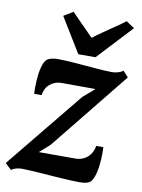

<svg xmlns="http://www.w3.org/2000/svg" viewBox="-99 -873 700 946"><g transform="rotate(10 251.5 -400.0)"><path d="M144.5 -782.2 191.4 -810.5 300.8 -699.7Q306.6 -704.6 318.8 -713.4Q331.1 -722.2 346.4 -732.9Q361.8 -743.7 378.9 -755.4Q396 -767.1 411.6 -777.8Q427.2 -788.6 439.2 -797.1Q451.2 -805.7 457 -810.5L498.5 -782.7L336.4 -608.9H250.5ZM306.2 -404.8 363.8 -454.6 194.8 -455.1Q176.3 -455.1 161.1 -449.2Q146 -443.4 134.5 -433.1Q123 -422.9 116.2 -408.9Q109.4 -395 107.4 -378.9H70.3Q69.3 -390.1 69.3 -406.5Q69.3 -422.9 70.3 -441.2Q71.3 -459.5 73.7 -478.3Q76.2 -497.1 80.6 -513.2Q85 -529.3 91.3 -541Q97.7 -552.7 106.4 -557.6Q112.3 -561 124.8 -564.5Q137.2 -567.9 155.8 -567.9Q174.3 -567.9 197.8 -566.7Q221.2 -565.4 246.3 -563.5Q271.5 -561.5 297.4 -559.3Q323.2 -557.1 347.4 -555.2Q371.6 -553.2 392.3 -552Q413.1 -550.8 428.2 -550.8Q442.4 -550.8 457.3 -554.7Q472.2 -558.6 482.9 -566.9L483.9 -567.9L510.7 -538.6L193.8 -145.5L142.6 -100.1H325.7Q344.2 -100.1 359.9 -106.2Q375.5 -112.3 387.2 -123Q398.9 -133.8 406.2 -148.2Q413.6 -162.6 416 -179.2H451.7Q452.1 -168 452.4 -151.9Q452.6 -135.7 451.4 -117.4Q450.2 -99.1 447.8 -80.6Q445.3 -62 440.9 -45.7Q436.5 -29.3 430.2 -16.8Q423.8 -4.4 415 1.5Q408.7 5.9 396.2 8.5Q383.8 11.2 365.2 11.2Q346.7 11.2 322 10Q297.4 8.8 270 7.1Q242.7 5.4 214.4 3.2Q186 1 159.9 -0.7Q133.8 -2.4 111.6 -3.7Q89.4 -4.9 74.7 -4.9Q69.8 -4.9 63.2 -4.2Q56.6 -3.4 50 -2Q43.5 -0.5 36.9 2.2Q30.3 4.9 25.4 8.8L23.4 11.2L-8.3 -19Z"/></g></svg>

Font: Brush Lettering One
Style: Bold Italic
Weight: 400
Italic angle: -7°
Designer: Eben Sorkin
Foundry: Eben Sorkin
Version: Version 1.001